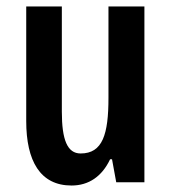

<svg xmlns="http://www.w3.org/2000/svg" viewBox="-20 -563 528 593"><path d="M426 -543H315V-261C315 -148 297 -89 229 -89C188 -89 171 -131 171 -218V-543H61V-189C61 -66 104 10 201 10C254 10 295 -18 320 -71H326L339 0H426Z"/></svg>

Font: Noto Sans Gujarati ExtraCondensed SemiBold
Style: Regular
Weight: 600
Width: 2
Designer: Jelle Bosma - Monotype Design Team, Universal Thirst
Foundry: Monotype Imaging Inc.
Version: Version 2.106